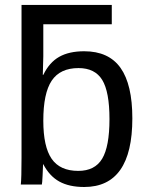

<svg xmlns="http://www.w3.org/2000/svg" viewBox="-20 -745 596 775"><path d="M514.2 -267.1Q514.2 9.8 319.8 9.8Q259.3 9.8 219.5 -12.2Q179.7 -34.2 154.8 -82H153.8Q153.8 -78.1 151.9 -36.1Q150.4 -4.4 148.9 0H64Q66.9 -25.4 66.9 -108.9V-725.1H431.2V-647H154.8V-518.1Q154.8 -500.5 152.8 -442.9H154.8Q179.2 -493.2 219 -515.6Q258.8 -538.1 319.8 -538.1Q418.9 -538.1 466.6 -470.9Q514.2 -403.8 514.2 -267.1ZM421.9 -264.2Q421.9 -374.5 392.6 -422.4Q363.3 -470.2 296.9 -470.2Q222.7 -470.2 188.7 -419.4Q154.8 -368.7 154.8 -257.8Q154.8 -152.8 188.5 -104Q222.2 -55.2 295.9 -55.2Q362.8 -55.2 392.3 -104.2Q421.9 -153.3 421.9 -264.2Z"/></svg>

Font: Libra Sans Modern
Style: Regular
Weight: 400
Foundry: Stefan Peev, Context Ltd
Version: Version 1.000